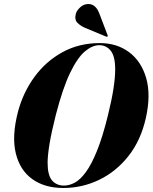

<svg xmlns="http://www.w3.org/2000/svg" viewBox="-20 -926 760 956"><path d="M477 -711.5Q562 -711.5 622.8 -666.2Q683.5 -621 707.8 -537.5Q732 -454 706.5 -339.5Q681.5 -227.5 620 -149.5Q558.5 -71.5 474 -30.8Q389.5 10 295 10Q202.5 10 140.8 -34.2Q79 -78.5 58.5 -163.2Q38 -248 69.5 -369.5Q95 -465.5 151.5 -543Q208 -620.5 290.8 -666Q373.5 -711.5 477 -711.5ZM299 -2Q325.5 -2 352.8 -16.8Q380 -31.5 408 -69.8Q436 -108 463.8 -177Q491.5 -246 518 -354Q536.5 -429.5 545 -484.8Q553.5 -540 553.5 -578Q554 -644.5 531.8 -672.8Q509.5 -701 474.5 -701Q439.5 -701 402.5 -669.8Q365.5 -638.5 329 -563Q292.5 -487.5 258 -354Q237 -271 227.2 -213.2Q217.5 -155.5 217 -117Q217 -53.5 239 -27.8Q261 -2 299 -2ZM474.5 -859 516 -750Q517.5 -746.5 515.5 -744.5Q513.5 -742 509 -743.5L404.5 -787Q382.5 -796 366.2 -811.8Q350 -827.5 357.5 -857Q361.5 -873 378.8 -889.2Q396 -905.5 419 -906Q456.5 -906.5 474.5 -859Z"/></svg>

Font: Fraunces 144pt S000
Style: Bold Italic
Weight: 700
Italic angle: -16°
Version: Version 1.000; ttfautohint (v1.8.3)